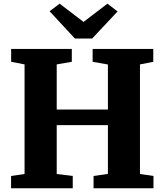

<svg xmlns="http://www.w3.org/2000/svg" viewBox="-20 -1004 878 1024"><path d="M111 -76V-660.5L39.5 -674.5V-743H363V-674.5L282.5 -660.5V-420H555.5V-660L474 -674.5V-743H797.5V-674.5L726.5 -660.5V-76L798.5 -65.5V0H479V-65.5L555.5 -76.5V-336.5H282.5V-76L368 -65.5V0H39V-65.5ZM379.5 -798.5 244.5 -944 298 -984.5 425.5 -887 553 -984.5 607 -943 471.5 -798.5Z"/></svg>

Font: Merriweather 20pt Black
Style: Regular
Weight: 900
Version: Version 2.100